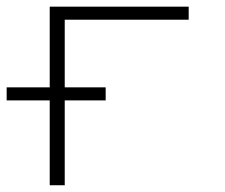

<svg xmlns="http://www.w3.org/2000/svg" viewBox="-47 -548 667 568"><path d="M265.6 -251V-289.6H144.5V-489.7H511.2V-528.3H100.1V-289.6H-27.3V-251H100.1V0H144.5V-251Z"/></svg>

Font: Roboto Mono ExtraLight
Style: Regular
Weight: 250
Monospace: yes
Designer: Google
Version: Version 3.000